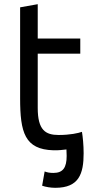

<svg xmlns="http://www.w3.org/2000/svg" viewBox="-20 -706 434 916"><path d="M260 -62C315 -62 354 -71 371 -77C375 -53 379 -14 379 25C379 123 357 190 244 190C222 190 198 186 181 180L193 112C206 117 218 119 235 119C281 119 298 93 298 38C298 25 297 13 297 7C281 9 254 12 235 11C98 7 76 -74 76 -237V-671L160 -686V-522H363V-450H160V-191C160 -85 197 -62 260 -62Z"/></svg>

Font: Repo Regular
Style: Regular
Weight: 400
Designer: Stefan Peev
Foundry: Context Ltd
Version: Version 1.502